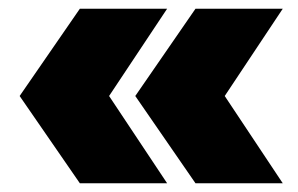

<svg xmlns="http://www.w3.org/2000/svg" viewBox="-20 -494 683 440"><path d="M163 -74 25 -274 163 -474H363L230 -274L363 -74ZM428 -74 290 -274 428 -474H628L495 -274L628 -74Z"/></svg>

Font: MOST Montserrat Black
Style: Regular
Weight: 900
Designer: Julieta Ulanovsky
Foundry: Julieta Ulanovsky
Version: Version 8.000;March 11, 2024;FontCreator 15.0.0.2926 64-bit